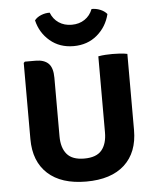

<svg xmlns="http://www.w3.org/2000/svg" viewBox="-54 -813 718 873"><g transform="rotate(-5 304.5 -376.0)"><path d="M541 -200.5Q541 -98.5 479.8 -42.2Q418.5 14 304.5 14Q191 14 129.5 -42.2Q68 -98.5 68 -200.5V-548L73.5 -553.5H122.5Q161.5 -553.5 181.2 -534Q201 -514.5 201 -469V-201.5Q201 -149 225.5 -120Q250 -91 304.5 -91Q360 -91 384.2 -120Q408.5 -149 408.5 -201.5V-548.5Q424.5 -551.5 442 -552.5Q459.5 -553.5 473 -553.5Q485.5 -553.5 505.5 -552.5Q525.5 -551.5 541 -548ZM466.5 -736.5Q452.5 -679 408.5 -641.8Q364.5 -604.5 301 -604.5Q237.5 -604.5 193.5 -641.8Q149.5 -679 136 -736.5Q147 -750.5 166.2 -758.2Q185.5 -766 205.5 -765.5Q217 -735.5 242 -718.8Q267 -702 301 -702Q335 -702 360 -718.8Q385 -735.5 396.5 -765.5Q416.5 -766 435.8 -758.2Q455 -750.5 466.5 -736.5Z"/></g></svg>

Font: Signika SC SemiBold
Style: Regular
Weight: 600
Designer: Anna Giedryś
Foundry: Anna Giedryś
Version: Version 2.000; ttfautohint (v1.8.3) -l 8 -r 50 -G 200 -x 9 -